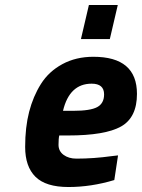

<svg xmlns="http://www.w3.org/2000/svg" viewBox="-20 -739 570 771"><path d="M287 -102Q356 -102 428 -112L454 -115L439 -16Q346 12 255 12Q164 12 122.5 -29Q81 -70 81 -149Q81 -228 97 -290Q113 -352 144.5 -402Q176 -452 230.5 -481.5Q285 -511 355 -511Q530 -511 530 -362Q530 -267 466 -231Q402 -195 253 -195H218Q215 -183 215 -157.5Q215 -132 235.5 -117Q256 -102 287 -102ZM274 -294Q343 -294 370.5 -309Q398 -324 398 -360Q398 -403 348 -403Q259 -403 233 -294ZM305 -582 337 -719H453L421 -582Z"/></svg>

Font: Titillium Web
Style: Bold Italic
Weight: 700
Italic angle: -13°
Version: Version 1.002;PS 57.000;hotconv 1.0.70;makeotf.lib2.5.55311